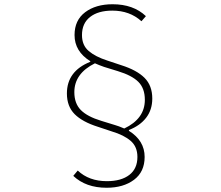

<svg xmlns="http://www.w3.org/2000/svg" viewBox="-20 -834 1040 904"><path d="M482 50Q384 50 325 -6L346 -31Q399 19 483 19Q551 19 589 -10.5Q627 -40 627 -95Q627 -143 595.5 -170.5Q564 -198 507 -215L441 -237Q368 -260 331.5 -296.5Q295 -333 295 -394Q295 -499 405 -543V-546Q331 -592 331 -669Q331 -739 381 -776.5Q431 -814 510 -814Q608 -814 667 -758L646 -734Q591 -784 509 -784Q442 -784 404 -754Q366 -724 366 -669Q366 -621 397.5 -594Q429 -567 485 -549L551 -527Q624 -504 660.5 -467.5Q697 -431 697 -370Q697 -317 668 -279.5Q639 -242 587 -222V-218Q661 -172 661 -95Q661 -25 611 12.5Q561 50 482 50ZM535 -499 470 -519Q447 -527 427 -536Q330 -488 330 -400Q330 -347 360.5 -316Q391 -285 457 -265L522 -245Q537 -241 565 -229Q662 -275 662 -364Q662 -418 631.5 -448.5Q601 -479 535 -499Z"/></svg>

Font: IBM Plex Sans JP ExtraLight
Style: Regular
Weight: 200
Designer: Mike Abbink; Paul van der Laan; Pieter van Rosmalen; Wujin Sim; Yejin Wi; Jinhee Kim; Boomi Park; Yona Kim; Kichan Ma
Foundry: Sandoll Inc.
Version: Version 1.001